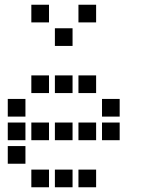

<svg xmlns="http://www.w3.org/2000/svg" viewBox="-20 -808 640 815"><path d="M114 -788Q113 -788 113 -788Q113 -788 113 -787V-714Q113 -713 113 -713Q113 -713 114 -713H187Q188 -713 188 -713Q188 -713 188 -714V-787Q188 -788 188 -788Q188 -788 187 -788ZM314 -788Q313 -788 313 -788Q313 -788 313 -787V-714Q313 -713 313 -713Q313 -713 314 -713H387Q388 -713 388 -713Q388 -713 388 -714V-787Q388 -788 388 -788Q388 -788 387 -788ZM214 -688Q213 -688 213 -688Q213 -688 213 -687V-614Q213 -613 213 -613Q213 -613 214 -613H287Q288 -613 288 -613Q288 -613 288 -614V-687Q288 -688 288 -688Q288 -688 287 -688ZM114 -488Q113 -488 113 -488Q113 -488 113 -487V-414Q113 -413 113 -413Q113 -413 114 -413H187Q188 -413 188 -413Q188 -413 188 -414V-487Q188 -488 188 -488Q188 -488 187 -488ZM214 -488Q213 -488 213 -488Q213 -488 213 -487V-414Q213 -413 213 -413Q213 -413 214 -413H287Q288 -413 288 -413Q288 -413 288 -414V-487Q288 -488 288 -488Q288 -488 287 -488ZM314 -488Q313 -488 313 -488Q313 -488 313 -487V-414Q313 -413 313 -413Q313 -413 314 -413H387Q388 -413 388 -413Q388 -413 388 -414V-487Q388 -488 388 -488Q388 -488 387 -488ZM14 -388Q13 -388 13 -388Q13 -388 13 -387V-314Q13 -313 13 -313Q13 -313 14 -313H87Q88 -313 88 -313Q88 -313 88 -314V-387Q88 -388 88 -388Q88 -388 87 -388ZM414 -388Q413 -388 413 -388Q413 -388 413 -387V-314Q413 -313 413 -313Q413 -313 414 -313H487Q488 -313 488 -313Q488 -313 488 -314V-387Q488 -388 488 -388Q488 -388 487 -388ZM14 -288Q13 -288 13 -288Q13 -288 13 -287V-214Q13 -213 13 -213Q13 -213 14 -213H87Q88 -213 88 -213Q88 -213 88 -214V-287Q88 -288 88 -288Q88 -288 87 -288ZM114 -288Q113 -288 113 -288Q113 -288 113 -287V-214Q113 -213 113 -213Q113 -213 114 -213H187Q188 -213 188 -213Q188 -213 188 -214V-287Q188 -288 188 -288Q188 -288 187 -288ZM214 -288Q213 -288 213 -288Q213 -288 213 -287V-214Q213 -213 213 -213Q213 -213 214 -213H287Q288 -213 288 -213Q288 -213 288 -214V-287Q288 -288 288 -288Q288 -288 287 -288ZM314 -288Q313 -288 313 -288Q313 -288 313 -287V-214Q313 -213 313 -213Q313 -213 314 -213H387Q388 -213 388 -213Q388 -213 388 -214V-287Q388 -288 388 -288Q388 -288 387 -288ZM414 -288Q413 -288 413 -288Q413 -288 413 -287V-214Q413 -213 413 -213Q413 -213 414 -213H487Q488 -213 488 -213Q488 -213 488 -214V-287Q488 -288 488 -288Q488 -288 487 -288ZM14 -188Q13 -188 13 -188Q13 -188 13 -187V-114Q13 -113 13 -113Q13 -113 14 -113H87Q88 -113 88 -113Q88 -113 88 -114V-187Q88 -188 88 -188Q88 -188 87 -188ZM114 -88Q113 -88 113 -88Q113 -88 113 -87V-14Q113 -13 113 -13Q113 -13 114 -13H187Q188 -13 188 -13Q188 -13 188 -14V-87Q188 -88 188 -88Q188 -88 187 -88ZM214 -88Q213 -88 213 -88Q213 -88 213 -87V-14Q213 -13 213 -13Q213 -13 214 -13H287Q288 -13 288 -13Q288 -13 288 -14V-87Q288 -88 288 -88Q288 -88 287 -88ZM314 -88Q313 -88 313 -88Q313 -88 313 -87V-14Q313 -13 313 -13Q313 -13 314 -13H387Q388 -13 388 -13Q388 -13 388 -14V-87Q388 -88 388 -88Q388 -88 387 -88Z"/></svg>

Font: Doto
Style: Bold
Weight: 700
Monospace: yes
Version: Version 1.000